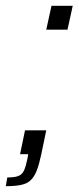

<svg xmlns="http://www.w3.org/2000/svg" viewBox="-51 -530 273 660"><path d="M-31 110 -26 80Q-1 80 12 75Q25 70 31.5 56Q38 42 43 17L46 0H18L35 -82H108L91 0Q84 33 76 54.5Q68 76 55.5 88.5Q43 101 22 105.5Q1 110 -31 110ZM108 -428 126 -510H199L181 -428Z"/></svg>

Font: Saira Thin Light
Style: Italic
Weight: 300
Italic angle: -12°
Version: Version 1.101